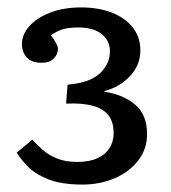

<svg xmlns="http://www.w3.org/2000/svg" viewBox="-20 -859 461 517"><path d="M202 -362Q144 -362 108 -377Q72 -392 53 -412.5Q34 -433 25 -448L67 -483Q79 -470 94.5 -456Q110 -442 133 -432.5Q156 -423 187 -423Q221 -423 242.5 -433Q264 -443 275 -460.5Q286 -478 286 -500Q286 -530 272.5 -548Q259 -566 230.5 -574Q202 -582 158 -580L162 -631Q222 -636 249 -661.5Q276 -687 276 -721Q276 -749 254 -767Q232 -785 191 -785Q163 -785 147 -779.5Q131 -774 117 -764Q127 -751 131.5 -742Q136 -733 136 -728Q136 -713 125 -701.5Q114 -690 92 -690Q65 -690 52 -704.5Q39 -719 39 -740Q39 -766 59 -788.5Q79 -811 115 -825Q151 -839 199 -839Q245 -839 281 -825Q317 -811 337.5 -785Q358 -759 358 -723Q358 -684 330 -654Q302 -624 261 -614V-612Q310 -605 343 -578Q376 -551 376 -498Q376 -457 351.5 -426Q327 -395 287.5 -378.5Q248 -362 202 -362Z"/></svg>

Font: Literata Variable Black
Style: Regular
Weight: 900
Designer: Latin by Veronika Burian and Jose Scaglione. Greek by Irene Vlachou. Cyrillic by Vera Evstafieva.
Foundry: TypeTogether
Version: Version 3.021